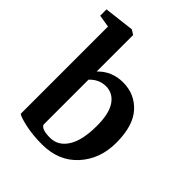

<svg xmlns="http://www.w3.org/2000/svg" viewBox="-180 -707 815 815"><g transform="rotate(45 227.5 -299.5)"><path d="M55 -20V-544L-1 -553V-591L133 -607H135L156 -594V-375Q201 -422 268 -422Q338 -422 383.5 -372Q429 -322 429 -220Q429 -122 369.5 -57Q310 8 211 8Q153 8 109 -2Q65 -12 55 -20ZM228 -359Q187 -359 156 -326V-56Q164 -36 215 -36Q262 -36 290.5 -79.5Q319 -123 320 -207Q321 -284 296 -321.5Q271 -359 228 -359Z"/></g></svg>

Font: Aikya SemiBold
Style: Regular
Weight: 600
Designer: Neelakash Kshetrimayum (Latin subset based on Merriweather by Eben Sorkin)
Foundry: Brand New Type
Version: Version 1.00 b005